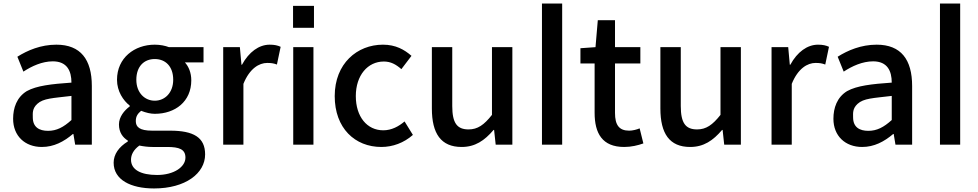

<svg xmlns="http://www.w3.org/2000/svg" viewBox="-20 -816 5515 1083"><path d="M216 13C284 13 340 -17 391 -60H394L404 0H498V-331C498 -480 435 -564 298 -564C210 -564 135 -532 78 -496L112 -412C159 -443 218 -470 278 -470C359 -470 383 -415 383 -350C270 -342 187 -333 131 -302C74 -267 54 -207 54 -146C54 -49 121 13 216 13ZM251 -78C202 -78 165 -98 165 -154C165 -177 161 -203 190 -230C225 -262 277 -262 383 -275V-139C338 -98 299 -78 251 -78Z M849 247C1026 247 1137 162 1137 55C1137 -41 1072 -79 939 -79H838C767 -79 746 -100 746 -133C746 -160 757 -175 776 -191C804 -180 830 -174 853 -174C968 -174 1059 -243 1059 -363C1059 -406 1044 -441 1023 -464H1128V-550H933C912 -558 884 -564 853 -564C739 -564 640 -490 640 -366C640 -301 675 -249 712 -220V-216C681 -193 651 -157 651 -114C651 -69 673 -40 701 -23V-18C650 13 621 55 621 102C621 198 717 247 849 247ZM853 -248C796 -248 749 -293 749 -366C749 -442 793 -483 853 -483C913 -483 957 -442 957 -366C957 -293 910 -248 853 -248ZM866 171C774 171 719 141 719 85C719 57 733 29 766 5C791 10 815 13 840 13H923C991 13 1026 26 1026 73C1026 125 962 171 866 171Z M1239 0H1353V-343C1388 -430 1442 -461 1487 -461C1510 -461 1523 -459 1542 -452L1563 -552C1546 -560 1528 -564 1501 -564C1441 -564 1384 -523 1345 -451H1342L1333 -550H1239Z M1633 -783V-659H1751V-783ZM1748 0V-550H1634V0Z M2131 13C2195 13 2258 -10 2309 -55L2262 -131C2229 -103 2189 -81 2142 -81C2050 -81 1987 -158 1987 -274C1987 -391 2054 -469 2145 -469C2184 -469 2213 -453 2244 -426L2301 -501C2261 -536 2212 -564 2140 -564C1995 -564 1868 -458 1868 -274C1868 -93 1982 13 2131 13Z M2584 13C2660 13 2713 -23 2764 -83H2767L2776 0H2870V-550H2755V-168C2710 -111 2674 -86 2623 -86C2558 -86 2531 -122 2531 -218V-550H2416V-204C2416 -63 2467 13 2584 13Z M3037 0H3151V-796H3037Z M3501 13C3541 13 3578 4 3609 -7L3588 -92C3572 -85 3548 -79 3529 -79C3472 -79 3449 -111 3449 -179V-458H3592V-550H3449V-702H3352L3339 -550L3254 -544V-458H3334V-180C3334 -64 3377 13 3501 13Z M3873 13C3949 13 4002 -23 4053 -83H4056L4065 0H4159V-550H4044V-168C3999 -111 3963 -86 3912 -86C3847 -86 3820 -122 3820 -218V-550H3705V-204C3705 -63 3756 13 3873 13Z M4332 0H4446V-343C4481 -430 4535 -461 4580 -461C4603 -461 4616 -459 4635 -452L4656 -552C4639 -560 4621 -564 4594 -564C4534 -564 4477 -523 4438 -451H4435L4426 -550H4332Z M4843 13C4911 13 4967 -17 5018 -60H5021L5031 0H5125V-331C5125 -480 5062 -564 4925 -564C4837 -564 4762 -532 4705 -496L4739 -412C4786 -443 4845 -470 4905 -470C4986 -470 5010 -415 5010 -350C4897 -342 4814 -333 4758 -302C4701 -267 4681 -207 4681 -146C4681 -49 4748 13 4843 13ZM4878 -78C4829 -78 4792 -98 4792 -154C4792 -177 4788 -203 4817 -230C4852 -262 4904 -262 5010 -275V-139C4965 -98 4926 -78 4878 -78Z M5282 0H5396V-796H5282Z"/></svg>

Font: Spoqa Han Sans Neo Medium
Style: Regular
Weight: 500
Designer: [Spoqa Han Sans Neo] Dong-huui Kim  Younghwa Kang  Yujin Lee  [Noto Sans] Ryoko NISHIZUKA  (kana & ideographs); Paul D. 
Foundry: Spoqa (http://www.spoqa-han-sans.com)
Version: Version 1.000